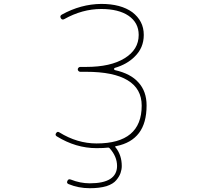

<svg xmlns="http://www.w3.org/2000/svg" viewBox="-20 -783 1040 997"><path d="M446.3 194.3Q387.7 194.3 335.9 172.9Q324.2 168 330.1 156.2Q335 144.5 347.7 149.4Q396.5 168.9 446.3 168.9Q586.9 168.9 587.9 79.1Q587.9 29.3 548.8 -13.7Q545.9 -16.6 542 -16.6Q518.6 -13.7 481.4 -13.7Q374 -13.7 274.4 -75.2Q268.6 -79.1 268.6 -84Q268.6 -87.9 271.5 -91.8Q278.3 -102.5 288.1 -95.7Q380.9 -38.1 481.4 -38.1Q715.8 -38.1 715.8 -234.4Q715.8 -322.3 642.6 -366.2Q570.3 -410.2 426.8 -410.2H396.5Q391.6 -410.2 387.7 -414.1Q383.8 -418 383.8 -422.9Q383.8 -427.7 387.7 -431.6Q391.6 -435.5 396.5 -435.5H426.8Q554.7 -435.5 627 -480.5Q700.2 -525.4 700.2 -601.6Q700.2 -665 647.5 -701.2Q595.7 -736.3 505.9 -736.3Q407.2 -736.3 313.5 -683.6Q301.8 -677.7 295.9 -688.5Q289.1 -700.2 300.8 -707Q399.4 -761.7 505.9 -762.7Q607.4 -762.7 667 -719.7Q696.3 -697.3 711.4 -668Q726.6 -638.7 726.6 -601.6Q726.6 -534.2 678.7 -488.3Q639.6 -449.2 577.1 -430.7Q572.3 -429.7 572.3 -424.8Q572.3 -419.9 577.1 -418.9Q659.2 -400.4 699.2 -354.5Q741.2 -308.6 741.2 -235.4Q741.2 -144.5 701.7 -92.3Q662.1 -40 584 -24.4L580.1 -23.4Q576.2 -22.5 578.1 -19.5L581.1 -16.6Q612.3 23.4 612.3 79.1Q612.3 96.7 606 115.2Q599.6 133.8 584 152.3Q568.4 171.9 533.2 183.6Q497.1 194.3 446.3 194.3Z"/></svg>

Font: Rounded-X Mgen+ 1m thin
Style: Regular
Weight: 100
Designer: [Source Han Sans]
Ryoko NISHIZUKA  (kana & ideographs); Paul D. Hunt (Latin, Greek & Cyrillic); Wenlong ZHANG  (bopomofo
Version: Version 1.059.20150602